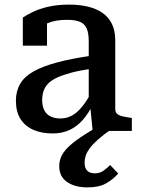

<svg xmlns="http://www.w3.org/2000/svg" viewBox="-20 -568 611 833"><path d="M237 153Q237 127 248.5 105.5Q260 84 283.5 63Q307 42 345 17.5Q383 -7 436 -37L464 -8Q428 17 405 37.5Q382 58 369.5 75Q357 92 352 107Q347 122 347 138Q347 161 358.5 172.5Q370 184 391 184Q414 184 430.5 171.5Q447 159 458 148L493 185Q470 211 439.5 228Q409 245 359 245Q305 245 271 221.5Q237 198 237 153ZM552 0H382L371 -112L365 -117V-389Q365 -423 356.5 -443.5Q348 -464 327.5 -473Q307 -482 271 -482Q219 -482 185.5 -467Q152 -452 137 -434Q134 -441 136 -449.5Q138 -458 144.5 -465.5Q151 -473 161 -478Q171 -483 184 -485V-370H79V-492Q94 -502 121 -515.5Q148 -529 188 -538.5Q228 -548 280 -548Q324 -548 360.5 -539.5Q397 -531 424 -512.5Q451 -494 465.5 -464.5Q480 -435 480 -393V-95Q480 -82 488 -74.5Q496 -67 511 -63.5Q526 -60 547 -57L552 -56ZM49 -131Q49 -172 67 -203.5Q85 -235 124.5 -257.5Q164 -280 227 -297Q290 -314 381 -327V-270Q328 -263 290.5 -253Q253 -243 228 -231.5Q203 -220 189 -205.5Q175 -191 169 -173Q163 -155 163 -134Q163 -107 172.5 -89Q182 -71 200 -62.5Q218 -54 242 -54Q269 -54 292 -66.5Q315 -79 336.5 -105.5Q358 -132 379 -172L384 -118Q365 -77 339.5 -48Q314 -19 281.5 -4Q249 11 209 11Q160 11 124 -5Q88 -21 68.5 -52.5Q49 -84 49 -131Z"/></svg>

Font: Roboto Serif SemiCondensed Medium
Style: Regular
Weight: 500
Width: 4
Designer: Greg Gazdowicz
Foundry: Commercial Type
Version: Version 1.007